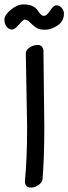

<svg xmlns="http://www.w3.org/2000/svg" viewBox="-37 -850 310 871"><path d="M133 -804Q149 -778 162 -778Q175 -778 190.5 -802Q206 -826 219.5 -826Q233 -826 243 -814Q253 -802 253 -789Q253 -753 223.5 -734Q194 -715 166.5 -715Q139 -715 124 -726.5Q109 -738 98 -749.5Q87 -761 74 -761Q68 -761 49 -738.5Q30 -716 17 -716Q4 -716 -6.5 -728.5Q-17 -741 -17 -761.5Q-17 -782 12.5 -806Q42 -830 68.5 -830Q95 -830 111 -822Q127 -814 133 -804ZM160 -623Q161 -507 164 -276Q164 -135 156 -37Q154 -22 137.5 -10.5Q121 1 104 1Q76 1 76 -28Q86 -128 86 -276L80 -612Q84 -626 99.5 -636Q115 -646 135 -646Q155 -646 160 -623Z"/></svg>

Font: Patrick Hand SC
Style: Regular
Weight: 400
Designer: Patrick Wagesreiter
Foundry: Patrick Wagesreiter
Version: Version 1.003;PS 001.003;hotconv 1.0.70;makeotf.lib2.5.58329